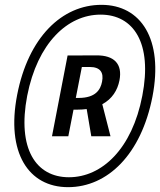

<svg xmlns="http://www.w3.org/2000/svg" viewBox="-20 -762 662 794"><path d="M262.5 -198.5 284 -308.5H298.5C313 -308.5 326.5 -309.5 338.5 -311L357.5 -198.5H437L403 -331C444 -353 466 -389 474 -429.5C487.5 -498.5 451 -533.5 379 -533L259.5 -532.5L195 -198.5ZM51 -370C4.5 -131 97.5 12 261.5 12C425 12 564 -123.5 610.5 -362.5C656.5 -599.5 563 -742 399.5 -742C235.5 -742 97 -607 51 -370ZM92.5 -366C135 -583.5 259 -701.5 396 -701.5C532.5 -701.5 611 -583.5 568.5 -366C526.5 -147 402 -29 265 -29C128.5 -29 50.5 -147 92.5 -366ZM293.5 -357 318.5 -485H351C395.5 -485 409.5 -461.5 402 -424C395.5 -390.5 375 -357 305 -357Z"/></svg>

Font: Monaspace Krypton Medium
Style: Italic
Weight: 500
Italic angle: -11°
Designer: Riley Cran & the Lettermatic Team
Foundry: Lettermatic
Version: Version 1.101 (Monaspace Krypton)